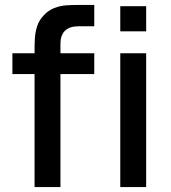

<svg xmlns="http://www.w3.org/2000/svg" viewBox="-20 -755 690 775"><path d="M119.5 0V-456H30V-540H119.5V-559Q119.5 -579.5 121 -602.8Q122.5 -626 129.8 -648.8Q137 -671.5 155 -691.5Q174.5 -713 199 -722.5Q223.5 -732 247.8 -733.5Q272 -735 292.5 -735H360.5V-649H297.5Q260.5 -649 242.2 -630.8Q224 -612.5 224 -579V-540H360.5V-456H224V0ZM465.5 -628.5V-730H570V-628.5ZM465.5 0V-540H570V0Z"/></svg>

Font: Cns Manrope SemBd
Style: Regular
Weight: 600
Designer: Mikhail Sharanda
Foundry: Mikhail Sharanda
Version: Version 4.504